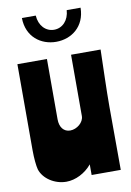

<svg xmlns="http://www.w3.org/2000/svg" viewBox="-92 -874 642 941"><g transform="rotate(-10 229.5 -403.0)"><path d="M433 0C433 -97 432 -265 432 -315C432 -400 436 -510 438 -598H291V-293C291 -261 256 -233 223 -233C191 -233 171 -258 171 -298V-598H24V-170C24 -130 28 -91 33 -73C48 -25 103 11 161 11C207 11 256 -14 288 -53V0ZM308 -817C305 -767 273 -733 231 -733C189 -733 157 -767 154 -817H85C86 -723 155 -673 231 -673C307 -673 376 -723 377 -817Z"/></g></svg>

Font: Ranchers
Style: Regular
Weight: 400
Designer: Pablo Impallari, Brenda Gallo
Foundry: Pablo Impallari, Brenda Gallo
Version: Version 1.000